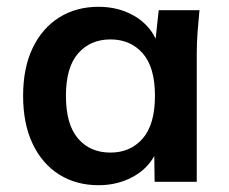

<svg xmlns="http://www.w3.org/2000/svg" viewBox="-20 -535 674 565"><path d="M270 10Q204 10 154 -21.5Q104 -53 76 -112Q48 -171 48 -253Q48 -335 76 -393.5Q104 -452 154 -483.5Q204 -515 270 -515Q327 -515 372 -490Q417 -465 438 -421L447 -505H567Q564 -474 561.5 -442Q559 -410 559 -379V0H435L434 -76Q412 -36 368 -13Q324 10 270 10ZM305 -86Q364 -86 400 -127.5Q436 -169 436 -253Q436 -337 400 -378Q364 -419 305 -419Q246 -419 210 -378Q174 -337 174 -253Q174 -169 209.5 -127.5Q245 -86 305 -86Z"/></svg>

Font: MulishBold
Style: Bold
Weight: 700
Designer: Vernon Adams
Foundry: Vernon Adams
Version: Version 3.602; ttfautohint (v1.8.3)